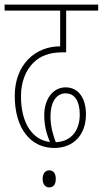

<svg xmlns="http://www.w3.org/2000/svg" viewBox="-20 -642 446 833"><path d="M215 0C299 0 353 -57 353 -146C353 -212 323 -263 265 -263C208 -263 172 -210 172 -143C172 -100 180 -65 197 -26C123 -34 71 -105 71 -224C71 -286 91 -337 126 -371C155 -399 194 -415 252 -415H267V-596H406V-622H0V-596H241V-441C133 -441 44 -362 44 -226C44 -82 115 0 215 0ZM199 -137C199 -197 223 -237 265 -237C304 -237 326 -203 326 -145C326 -78 291 -28 222 -25C211 -54 199 -92 199 -137ZM165 134C165 160 179 171 193 171C210 171 222 161 222 134C222 110 211 97 194 97C178 97 165 109 165 134Z"/></svg>

Font: Noto Sans Devanagari UI ExtraCondensed Thin
Style: Regular
Weight: 100
Width: 2
Designer: Jelle Bosma - Monotype Design Team
Foundry: Monotype Imaging Inc.
Version: Version 2.004